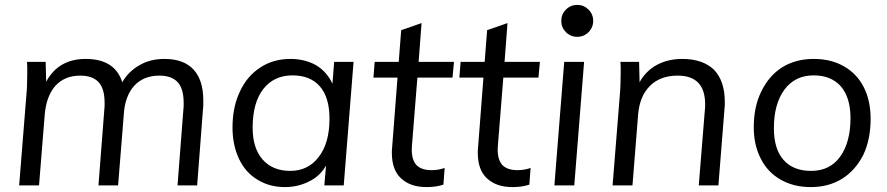

<svg xmlns="http://www.w3.org/2000/svg" viewBox="-20 -755 3614 782"><path d="M650 -515Q728 -515 768 -472Q808 -429 808 -346Q808 -335 808 -327Q808 -319 807 -314L783 0H703L727 -310Q728 -315 728 -321.5Q728 -328 728 -337Q728 -393 704 -420Q679 -447 629 -447Q565 -447 527 -406Q488 -363 484 -286L461 0H381L405 -310Q406 -315 406 -321.5Q406 -328 406 -337Q406 -393 382 -420Q357 -447 307 -447Q244 -447 206 -406Q168 -363 162 -286L139 0H58L87 -362Q89 -382 90 -405.5Q91 -429 91 -456Q91 -472 91 -483.5Q91 -495 90 -503H166L168 -422Q218 -515 329 -515Q448 -515 478 -420Q503 -464 549 -490Q592 -515 650 -515Z M1420 -503 1380 0H1301L1308 -81Q1284 -38 1239 -16Q1193 7 1141 7Q1077 7 1029 -23Q980 -52 954 -107Q927 -163 927 -236Q927 -319 957 -382Q986 -445 1040 -480Q1093 -515 1163 -515Q1222 -515 1268 -489Q1312 -462 1334 -414L1341 -503ZM1162 -59Q1236 -59 1279 -117Q1322 -173 1322 -272Q1322 -358 1283 -403Q1244 -448 1171 -448Q1096 -448 1052 -392Q1009 -336 1009 -235Q1009 -152 1049 -106Q1090 -59 1162 -59Z M1658 -164 1657 -147Q1657 -101 1678 -81Q1698 -62 1738 -62Q1767 -62 1791 -71L1786 -3Q1757 7 1717 7Q1651 7 1613 -29Q1576 -63 1576 -133Q1576 -148 1577 -153L1599 -439H1501L1506 -503H1604L1614 -632L1697 -661L1685 -503H1829L1823 -439H1680Z M2008 -164 2007 -147Q2007 -101 2028 -81Q2048 -62 2088 -62Q2117 -62 2141 -71L2136 -3Q2107 7 2067 7Q2001 7 1963 -29Q1926 -63 1926 -133Q1926 -148 1927 -153L1949 -439H1851L1856 -503H1954L1964 -632L2047 -661L2035 -503H2179L2173 -439H2030Z M2238 0 2278 -503H2359L2319 0ZM2266 -670Q2266 -643 2285 -624Q2304 -605 2331 -605Q2358 -605 2377 -624Q2396 -643 2396 -670Q2396 -697 2377 -716Q2358 -735 2331 -735Q2304 -735 2285 -716Q2266 -697 2266 -670Z M2759 -515Q2842 -515 2888 -471Q2932 -425 2932 -341Q2932 -332 2932 -325.5Q2932 -319 2931 -314L2906 0H2826L2851 -309Q2852 -314 2852 -330Q2852 -447 2740 -447Q2669 -447 2627 -405Q2585 -363 2579 -288L2556 0H2475L2504 -362Q2506 -382 2507 -406Q2508 -430 2508 -456Q2508 -472 2508 -483.5Q2508 -495 2507 -503H2583L2585 -420Q2610 -466 2656 -491Q2701 -515 2759 -515Z M3282 7Q3213 7 3160 -23Q3107 -53 3079 -108Q3050 -164 3050 -236Q3050 -321 3081 -383Q3112 -447 3166 -481Q3221 -515 3294 -515Q3365 -515 3417 -485Q3470 -455 3498 -400Q3526 -345 3526 -271Q3526 -187 3496 -124Q3464 -61 3410 -27Q3355 7 3282 7ZM3284 -59Q3360 -59 3402 -117Q3444 -176 3444 -274Q3444 -357 3405 -403Q3365 -448 3294 -448Q3218 -448 3175 -390Q3132 -332 3132 -233Q3132 -148 3171 -104Q3210 -59 3284 -59Z"/></svg>

Font: PRinguin Sans
Style: Italic
Weight: 400
Designer: Vernon Adams
Foundry: Vernon Adams
Version: ""